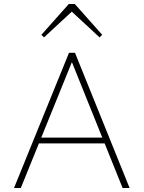

<svg xmlns="http://www.w3.org/2000/svg" viewBox="-20 -940 718 960"><path d="M50 0 325 -676H355L628 0H593L332 -648H347L84 0ZM165 -223V-252H514V-223ZM200 -753 187 -766 324 -920H354L491 -766L478 -753L329 -891H349Z"/></svg>

Font: Outfit Thin
Style: Regular
Weight: 100
Designer: Rodrigo Fuenzalida
Foundry: fragTYPE
Version: Version 1.000